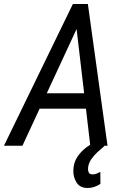

<svg xmlns="http://www.w3.org/2000/svg" viewBox="-52 -731 632 963"><path d="M358.9 -643.1 60.5 0H-32.2L313.5 -710.9H371.6ZM400.9 0 324.2 -653.3 333.5 -710.9H388.7L487.3 0ZM445.8 -263.2 432.1 -186H99.1L112.8 -263.2ZM439.5 -28.3 471.7 1.5Q455.1 15.1 436.8 32Q418.5 48.8 405 68.8Q391.6 88.9 389.6 111.8Q388.7 124.5 392.8 133.8Q397 143.1 411.1 143.6Q421.4 144.5 431.9 140.1Q442.4 135.7 451.2 131.3L451.7 191.4Q437 201.2 420.9 206.5Q404.8 211.9 387.2 211.9Q349.1 211.9 331.8 184.1Q314.5 156.2 315.9 122.1Q316.9 85.4 335.2 57.1Q353.5 28.8 381.6 7.8Q409.7 -13.2 439.5 -28.3Z"/></svg>

Font: Roboto Condensed
Style: Italic
Weight: 400
Italic angle: -12°
Designer: Christian Robertson
Foundry: Google
Version: Version 3.0